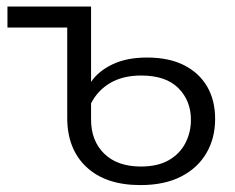

<svg xmlns="http://www.w3.org/2000/svg" viewBox="-20 -545 699 572"><path d="M398.2 6.4Q294.8 6.4 237.5 -47.4Q180.3 -101.1 180.3 -193.8V-525.5H251.3V-300.9Q272.6 -332.8 314.9 -353.2Q357.3 -373.6 417.9 -373.6Q483.4 -373.6 528.5 -350.7Q573.6 -327.7 597.3 -286.8Q620.9 -245.9 620.9 -190.8Q620.9 -133.4 595 -89Q569.1 -44.5 519.5 -19Q469.9 6.4 398.2 6.4ZM399.7 -48.9Q450 -48.9 483 -67.9Q516 -86.9 532.4 -118.9Q548.8 -150.9 548.8 -188.1Q548.8 -244.9 511.4 -282.5Q474.1 -320 400.4 -320Q346.6 -320 308.7 -298Q270.9 -275.9 251.3 -237.1V-188.5Q251.3 -125.6 290.5 -87.2Q329.7 -48.9 399.7 -48.9ZM2.2 -462.9V-525.5H250.7L189.7 -462.9Z"/></svg>

Font: Montserrat Alternates Thin
Style: Regular
Weight: 100
Designer: Julieta Ulanovsky
Foundry: Julieta Ulanovsky
Version: Version 9.000